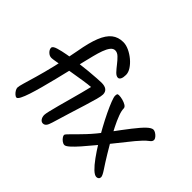

<svg xmlns="http://www.w3.org/2000/svg" viewBox="-159 -1042 1288 1288"><g transform="rotate(45 485.0 -398.5)"><path d="M527.9 -640.7Q527.9 -616 521 -602.2Q514 -588.4 502.7 -588.4Q486.6 -588.4 469.8 -606.2Q453.1 -624.1 435.2 -647.2Q417.4 -670.4 398.9 -688.2Q380.5 -706.1 360.6 -706.1Q341.7 -706.1 327.7 -688Q313.7 -669.9 302.8 -639.8Q291.9 -609.8 282.7 -573Q273.5 -536.2 264.2 -497.8Q252.8 -450.1 239.9 -396.1Q226.9 -342.1 213.5 -287.6Q200 -233.1 186.6 -183.8Q173.2 -134.5 160.6 -96Q148 -57.6 136.4 -35.3Q124.7 -13 115.3 -13Q108.2 -13 97.9 -21.6Q87.6 -30.3 80 -42.6Q72.4 -55 72.4 -66Q72.4 -77.5 82.7 -112.7Q93.1 -147.9 109.9 -205.7Q126.8 -263.5 146.1 -343.6Q165.4 -423.8 184 -524.1Q200.1 -617.7 222.9 -674.6Q245.7 -731.5 279 -757.7Q312.3 -783.8 359.1 -783.8Q386 -783.8 415.3 -770.2Q444.5 -756.6 469.9 -735.3Q495.4 -714 511.7 -689Q527.9 -663.9 527.9 -640.7ZM511.7 -438.7Q511.7 -423.2 502.4 -388.5Q493.1 -353.8 477.6 -304.2Q462.1 -254.5 443.2 -193.9Q424.3 -133.3 404.2 -65.7Q395.9 -37.1 386.4 -26.4Q376.8 -15.6 363.6 -15.6Q348.5 -15.6 339 -29.5Q329.5 -43.5 329.5 -63.1Q329.5 -73.2 336.5 -103.2Q343.4 -133.1 354.5 -174Q365.6 -215 378 -259.9Q390.4 -304.8 401.3 -346.3Q412.2 -387.8 419.1 -417.2Q395 -415.9 348.7 -408.7Q302.4 -401.5 255.1 -393.5Q219.5 -387.5 185.8 -381.5Q152.1 -375.6 127.3 -371.3Q102.6 -367 92.9 -367Q74.3 -367 58.8 -382.2Q43.3 -397.4 43.3 -413.7Q43.3 -428.8 77 -438.9Q108.9 -448.6 152.3 -456.3Q195.7 -464 242.3 -469.9Q289 -475.9 331.5 -479.9Q374.1 -483.9 405.6 -485.8Q437.2 -487.8 449.1 -487.8Q480 -487.8 495.9 -475.3Q511.7 -462.7 511.7 -438.7Z M814.6 -176Q846.8 -123.2 870.9 -87.3Q894.9 -51.3 894.9 -37.9Q894.9 -27.1 888.1 -21.2Q881.2 -15.3 871 -15.3Q854.5 -15.3 830.4 -38.1Q806.3 -61 778.6 -99.2Q750.9 -137.3 722 -184Q693.2 -230.7 666.7 -279.1Q640.2 -327.5 619.5 -370.7Q598.9 -413.9 586.7 -445.4Q574.6 -476.9 574.6 -488.9Q574.6 -500.6 577.3 -505.9Q579.9 -511.1 591 -511.1Q606.9 -511.1 626.7 -505.9Q646.5 -500.6 661.2 -491.6Q675.9 -482.5 675.9 -469.7Q675.9 -448.7 688.6 -414.7Q701.2 -380.7 721.9 -339.8Q742.5 -298.8 766.8 -256.6Q791 -214.3 814.6 -176ZM914.9 -403.7Q885.2 -372 850.6 -327.4Q816 -282.8 773.9 -231.8Q744.2 -196.1 712.9 -158.1Q681.6 -120.2 653.2 -87.8Q624.7 -55.4 602.2 -35.3Q579.7 -15.3 568.2 -15.3Q557 -15.3 545.4 -23.5Q533.7 -31.8 526 -42.7Q518.2 -53.5 518.2 -61.6Q518.2 -68.9 546.6 -96.4Q575 -123.9 619.9 -171.1Q664.7 -218.3 713.7 -284.8Q770 -361.5 809 -411.6Q848 -461.7 874.3 -486.6Q900.7 -511.4 917.8 -511.4Q927.5 -511.4 939.7 -503.8Q951.9 -496.1 960.7 -485.3Q969.5 -474.4 969.5 -464.3Q969.5 -450.5 952.9 -438.6Q936.3 -426.7 914.9 -403.7Z"/></g></svg>

Font: Kalam Variable Light
Style: Regular
Weight: 300
Designer: Lipi Raval, Jonny Pinhorn
Foundry: Indian Type Foundry
Version: Version 3.000